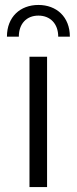

<svg xmlns="http://www.w3.org/2000/svg" viewBox="-20 -755 309 775"><path d="M56 -607C56 -659 87 -692 135 -692C183 -692 215 -659 215 -607H262C262 -687 208 -735 135 -735C62 -735 8 -687 8 -607ZM99 0H170V-526H99Z"/></svg>

Font: Talent
Style: Regular
Weight: 400
Designer: Mike Powis
Version: Version 1.001;hotconv 1.0.109;makeotfexe 2.5.65596